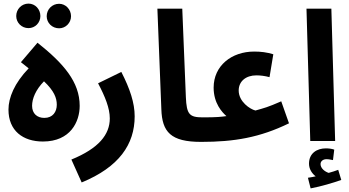

<svg xmlns="http://www.w3.org/2000/svg" viewBox="-20 -782 1934 1065"><path d="M138 -626C175 -626 204 -656 204 -693C204 -731 175 -762 138 -762C100 -762 70 -731 70 -693C70 -656 100 -626 138 -626ZM308 -625C344 -625 374 -655 374 -692C374 -730 344 -761 308 -761C269 -761 239 -730 239 -692C239 -655 269 -625 308 -625ZM218 3C371 3 422 -107 422 -195C422 -327 333 -430 188 -545L96 -437L139 -403C60 -321 27 -240 27 -174C27 -57 107 3 218 3ZM226 -128C186 -128 158 -152 158 -195C158 -235 178 -284 224 -331C280 -278 295 -239 295 -201C295 -162 273 -128 226 -128Z M433 230C640 145 727 19 727 -137C727 -211 701 -289 653 -383L524 -320C563 -246 589 -182 589 -125C589 -36 528 41 376 103Z M1095 5C1145 5 1173 -24 1173 -65C1173 -103 1152 -131 1105 -131C1031 -131 1015 -147 1011 -243L991 -734H853L875 -176C879 -50 927 5 1095 5Z M1096 5C1279 5 1421 -19 1583 -98L1540 -220C1462 -186 1449 -184 1397 -169C1367 -176 1304 -218 1304 -280C1304 -331 1344 -364 1402 -364C1424 -364 1449 -361 1475 -354L1496 -481C1460 -492 1427 -496 1390 -496C1264 -496 1165 -417 1165 -296C1165 -209 1212 -159 1236 -138C1207 -134 1184 -131 1106 -131Z M1701 0H1839L1818 -734H1680ZM1703 263C1761 252 1829 232 1873 216L1856 160C1840 166 1822 172 1803 177C1782 170 1758 152 1758 128C1758 113 1771 101 1791 101C1804 101 1815 104 1827 106L1834 48C1821 43 1803 41 1787 41C1739 41 1694 67 1694 126C1694 156 1711 181 1731 196C1720 199 1707 201 1688 204Z"/></svg>

Font: Noto Sans Arabic UI SmCn
Style: Bold
Weight: 700
Width: 4
Designer: Monotype Design Team, Nadine Chahine and Nizar Qandah
Foundry: Monotype Imaging Inc.
Version: Version 2.010